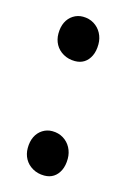

<svg xmlns="http://www.w3.org/2000/svg" viewBox="-86 -539 390 593"><g transform="rotate(15 109.0 -242.5)"><path d="M45 -425Q45 -446 52.5 -461.5Q60 -477 74 -486Q88 -495 105 -495Q125 -495 140.5 -485.5Q156 -476 164.5 -460Q173 -444 173 -425Q173 -403 165.5 -387.5Q158 -372 145.5 -364Q133 -356 116 -356Q95 -356 78.5 -365.5Q62 -375 53.5 -390.5Q45 -406 45 -425ZM45 -59Q45 -80 52.5 -95.5Q60 -111 74 -120Q88 -129 105 -129Q125 -129 140.5 -119.5Q156 -110 164.5 -94Q173 -78 173 -59Q173 -37 165.5 -21.5Q158 -6 145.5 2Q133 10 116 10Q95 10 78.5 0.5Q62 -9 53.5 -24.5Q45 -40 45 -59Z"/></g></svg>

Font: TMT Limkin
Style: Regular
Weight: 400
Designer: Gabriel Drozdov
Version: Version 1.000;Glyphs 3.1.2 (3151)